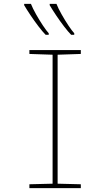

<svg xmlns="http://www.w3.org/2000/svg" viewBox="-20 -973 570 993"><path d="M132 0V-20L252 -23V-690L132 -694V-714H398V-694L278 -690V-23L398 -20V0ZM348 -793Q333 -808 311.5 -836Q290 -864 270 -894Q250 -924 237 -946V-953H272Q281 -930 298.5 -899Q316 -868 334 -841Q352 -814 364 -801V-793ZM216 -793Q201 -808 179.5 -836Q158 -864 138 -894Q118 -924 105 -946V-953H140Q149 -930 166.5 -899Q184 -868 202 -841Q220 -814 232 -801V-793Z"/></svg>

Font: Noto Sans Mono Condensed Thin
Style: Regular
Weight: 100
Width: 3
Designer: Monotype Design Team
Foundry: Monotype Imaging Inc.
Version: Version 2.014; ttfautohint (v1.8.4.7-5d5b)